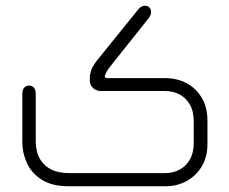

<svg xmlns="http://www.w3.org/2000/svg" viewBox="-20 -651 802 671"><path d="M557 0H221Q161 0 125 -23.5Q89 -47 73.5 -82.5Q58 -118 58 -152V-323Q58 -337 64.5 -344.5Q71 -352 81 -352Q92 -352 98.5 -344.5Q105 -337 105 -323V-152Q105 -140 109 -122Q113 -104 125.5 -86.5Q138 -69 161.5 -57.5Q185 -46 225 -46H557Q584 -46 606.5 -57.5Q629 -69 643 -92.5Q657 -116 657 -151V-227Q657 -263 643 -286.5Q629 -310 606.5 -321.5Q584 -333 557 -333H333Q317 -333 305.5 -343Q294 -353 294 -369V-380Q294 -391 298.5 -405Q303 -419 320 -441L463 -618Q474 -631 486 -631Q497 -631 502.5 -624.5Q508 -618 508 -608Q508 -599 500 -588L367 -421Q355 -406 351.5 -398.5Q348 -391 346 -385Q346 -384 347.5 -381Q349 -378 356 -378H557Q599 -378 632.5 -360Q666 -342 685.5 -308.5Q705 -275 705 -230V-148Q705 -103 685.5 -70Q666 -37 632.5 -18.5Q599 0 557 0Z"/></svg>

Font: Beiruti Light
Style: Regular
Weight: 300
Designer: Arlette Boutros
Foundry: Boutros
Version: Version 1.41